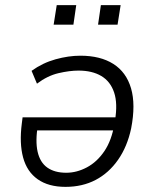

<svg xmlns="http://www.w3.org/2000/svg" viewBox="-20 -720 601 748"><path d="M235 8Q169 8 127 -21.5Q85 -51 70 -106.5Q55 -162 65 -239L68 -263H447L440 -212H102L128 -235Q117 -171 126.5 -129Q136 -87 164.5 -67Q193 -47 238 -47Q279 -47 318.5 -68Q358 -89 386.5 -131Q415 -173 426 -238L428 -251Q439 -317 424.5 -360Q410 -403 374.5 -424Q339 -445 286 -445Q251 -445 208 -435Q165 -425 124 -394L103 -444Q146 -475 196.5 -489Q247 -503 293 -503Q371 -503 421.5 -471Q472 -439 490.5 -376Q509 -313 491 -220Q476 -149 440 -97.5Q404 -46 352.5 -19Q301 8 235 8ZM362 -624 373 -700H450L438 -624ZM189 -624 201 -700H277L266 -624Z"/></svg>

Font: Nunito Sans 7pt SemiCondensed Light
Style: Italic
Weight: 300
Width: 4
Italic angle: -9°
Designer: Vernon Adams
Foundry: Vernon Adams
Version: Version 3.101;gftools[0.9.27]